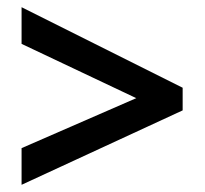

<svg xmlns="http://www.w3.org/2000/svg" viewBox="-20 -627 569 534"><path d="M40 -113V-215L359 -354L40 -505V-607L488 -383V-320Z"/></svg>

Font: Noto Sans Malayalam SemiCondensed SemiBold
Style: Regular
Weight: 600
Width: 4
Designer: Jelle Bosma - Monotype Design Team
Foundry: Monotype Imaging Inc.
Version: Version 2.104; ttfautohint (v1.8.4.7-5d5b)